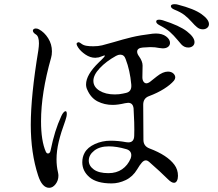

<svg xmlns="http://www.w3.org/2000/svg" viewBox="-20 -869 1040 917"><path d="M978 -754Q978 -743 969.5 -736Q961 -729 949 -729Q932 -729 920 -740Q911 -747 896 -764Q878 -784 860.5 -797.5Q843 -811 813 -823Q796 -830 796 -840Q796 -844 800.5 -846.5Q805 -849 813 -849Q823 -849 829 -847Q907 -827 942.5 -801.5Q978 -776 978 -754ZM909 -668Q909 -656 900.5 -649Q892 -642 879 -642Q860 -642 846 -657Q830 -676 829 -677Q809 -701 791.5 -716.5Q774 -732 741 -749Q726 -757 726 -766Q726 -775 740 -775Q748 -775 758 -772Q837 -747 873 -719Q909 -691 909 -668ZM127 -273Q127 -411 163 -628Q166 -649 166 -662Q166 -695 152 -704Q137 -713 137 -723Q137 -727 141 -730Q145 -733 151 -733Q159 -733 166 -729Q192 -715 210 -686.5Q228 -658 228 -624Q228 -606 224 -593Q176 -424 176 -290Q176 -196 199 -144Q203 -136 209 -136Q218 -136 221 -148Q232 -201 244 -239.5Q256 -278 273 -315Q278 -326 283.5 -332Q289 -338 293 -338Q299 -338 299 -325Q299 -313 292 -293Q271 -236 260.5 -192Q250 -148 250 -108Q250 -75 257 -46Q259 -36 259 -30Q259 -7 245.5 10.5Q232 28 215 28Q181 28 162 -31Q127 -138 127 -273ZM373 -94Q373 -119 384 -139Q398 -165 433 -181Q468 -197 508 -197Q545 -197 582 -190Q586 -189 593 -189Q620 -189 621 -220Q622 -248 621 -285Q620 -322 618 -351Q615 -378 592 -378Q589 -378 577 -376Q543 -368 518 -368Q479 -368 446.5 -384.5Q414 -401 397 -440Q391 -452 391 -466Q391 -512 452 -571Q487 -604 480 -604Q476 -604 467.5 -600.5Q459 -597 452 -595Q440 -593 435 -593Q411 -593 388 -608.5Q365 -624 353 -642.5Q341 -661 349 -665Q354 -668 357.5 -667Q361 -666 370.5 -659Q380 -652 395 -650Q406 -648 426 -648Q449 -648 467.5 -652.5Q486 -657 524 -668Q567 -681 608 -691Q649 -701 708 -708Q714 -709 724 -709Q755 -709 773.5 -695Q792 -681 792 -664Q792 -653 783 -645.5Q774 -638 757 -638Q753 -638 739 -640Q722 -644 698 -644Q686 -644 662 -642Q649 -641 642 -636Q635 -631 635 -622Q635 -612 644 -600Q661 -576 661 -556L660 -500Q660 -487 665.5 -479Q671 -471 680 -471Q686 -471 695 -477L729 -504Q758 -527 782 -527Q798 -527 807.5 -518.5Q817 -510 817 -499Q817 -492 811 -484Q794 -464 763 -444.5Q732 -425 692 -410Q664 -400 664 -369L665 -201Q665 -171 694 -160Q779 -128 813 -82Q830 -59 830 -29Q830 -15 825 -5.5Q820 4 811 4Q799 4 782 -13Q747 -48 691 -97Q684 -103 676 -103Q667 -103 657.5 -92.5Q648 -82 635 -60Q614 -25 580.5 -9Q547 7 513 7Q442 7 407.5 -22.5Q373 -52 373 -94ZM581 -425Q610 -431 607 -465Q601 -533 580 -587Q573 -608 554 -608Q545 -608 534 -602Q487 -576 456.5 -543.5Q426 -511 426 -483Q426 -454 455 -436Q484 -418 528 -418Q550 -418 567 -422ZM604 -112Q607 -120 607 -128Q607 -139 600.5 -146.5Q594 -154 582 -157Q537 -170 500 -170Q456 -170 430 -149.5Q404 -129 404 -102Q404 -77 428 -59.5Q452 -42 498 -42Q536 -42 563 -60.5Q590 -79 604 -112Z"/></svg>

Font: Hina Mincho
Style: Regular
Weight: 400
Designer: satsuyako
Foundry: satsuyako
Version: Version 1.100